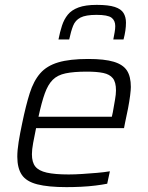

<svg xmlns="http://www.w3.org/2000/svg" viewBox="-20 -760 607 788"><path d="M253 8Q178 8 133 -3.5Q88 -15 69.5 -42.5Q51 -70 51 -117Q51 -143 56.5 -177.5Q62 -212 71 -254Q86 -327 102 -377.5Q118 -428 145 -459Q172 -490 219 -504Q266 -518 342 -518Q409 -518 447 -506.5Q485 -495 501 -470.5Q517 -446 517 -403Q517 -391 514 -367.5Q511 -344 505.5 -315Q500 -286 493 -255L489 -234H128Q121 -200 116 -173Q111 -146 111 -127Q111 -94 125 -76.5Q139 -59 172 -51.5Q205 -44 262 -44Q287 -44 317.5 -46Q348 -48 377.5 -50.5Q407 -53 431 -57L420 -6Q400 -2 372 1.5Q344 5 313 6.5Q282 8 253 8ZM138 -281H439L443 -299Q448 -328 452 -350.5Q456 -373 456 -389Q456 -423 443 -439Q430 -455 404 -460.5Q378 -466 336 -466Q283 -466 249.5 -459Q216 -452 196.5 -432.5Q177 -413 164 -377Q151 -341 138 -281ZM220 -598Q226 -629 234.5 -655Q243 -681 258.5 -700Q274 -719 302.5 -729.5Q331 -740 377 -740Q425 -740 451 -731.5Q477 -723 487 -706.5Q497 -690 497 -667Q497 -651 494.5 -634Q492 -617 487 -598H445Q448 -614 450.5 -627.5Q453 -641 453 -653Q453 -676 437.5 -687.5Q422 -699 376 -699Q332 -699 310.5 -688Q289 -677 280 -654Q271 -631 264 -598Z"/></svg>

Font: Saira Thin Light
Style: Italic
Weight: 300
Italic angle: -12°
Version: Version 1.101